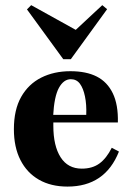

<svg xmlns="http://www.w3.org/2000/svg" viewBox="-20 -702 502 734"><path d="M237.9 11.3Q175 11.3 129 -14.9Q83.1 -41.1 58.1 -90.3Q33.1 -139.5 33.1 -208.1Q33.1 -282.3 60.9 -331.5Q88.7 -380.6 137.5 -405.2Q186.3 -429.8 249.2 -429.8Q309.7 -429.8 350 -409.3Q390.3 -388.7 411.3 -345.2Q432.3 -301.6 430.6 -233.9H140.3L138.7 -262.9H309.7Q311.3 -302.4 304.8 -333.5Q298.4 -364.5 285.5 -381.9Q272.6 -399.2 250.8 -399.2Q223.4 -399.2 205.2 -366.1Q187.1 -333.1 183.1 -258.1L184.7 -254Q183.9 -247.6 183.9 -240.3Q183.9 -233.1 183.9 -221Q183.9 -144.4 211.7 -100.8Q239.5 -57.3 292.7 -57.3Q333.1 -57.3 360.1 -77Q387.1 -96.8 407.3 -137.1L434.7 -122.6Q408.1 -55.6 358.9 -22.2Q309.7 11.3 237.9 11.3ZM371 -682.3 389.5 -666.9 250.8 -475.8H221.8L83.1 -666.1L99.2 -682.3L292.7 -575L241.1 -561.3Z"/></svg>

Font: Playfair 5pt SemiExpanded Light Black
Style: Regular
Weight: 900
Version: Version 2.203